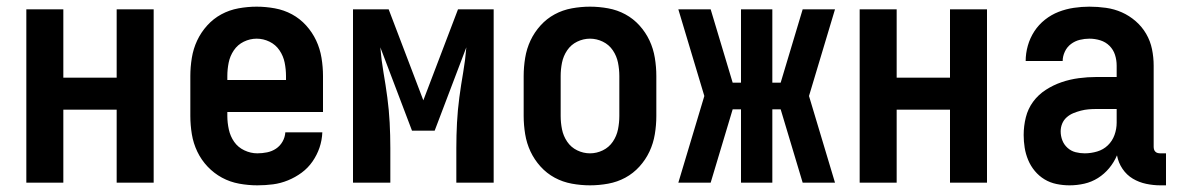

<svg xmlns="http://www.w3.org/2000/svg" viewBox="-20 -548 3540 576"><path d="M59 0V-520H170V-315H330V-520H441V0H330V-219H170V0Z M752 8Q725 8 697.5 3Q670 -2 646 -15Q622 -28 603 -48Q584 -68 572 -93Q560 -118 555.5 -145.5Q551 -173 551 -200V-320Q551 -347 555.5 -374.5Q560 -402 571.5 -426.5Q583 -451 601.5 -471.5Q620 -492 644 -505Q668 -518 695.5 -523Q723 -528 750 -528Q777 -528 804.5 -523Q832 -518 856 -505Q880 -492 898.5 -471.5Q917 -451 928.5 -426.5Q940 -402 944.5 -374.5Q949 -347 949 -320V-212H662V-200Q662 -180 666.5 -159.5Q671 -139 682.5 -122.5Q694 -106 713 -97Q732 -88 752 -88Q767 -88 781.5 -91Q796 -94 808 -102Q820 -110 827.5 -123Q835 -136 836 -151H947Q946 -127 938.5 -105Q931 -83 917.5 -63.5Q904 -44 885 -30Q866 -16 844 -7Q822 2 799 5Q776 8 752 8ZM662 -308H838V-320Q838 -340 834 -360Q830 -380 818.5 -397Q807 -414 788.5 -423Q770 -432 750 -432Q730 -432 711.5 -423Q693 -414 681.5 -397Q670 -380 666 -360Q662 -340 662 -320Z M1039 0V-520H1146L1250 -247L1354 -520H1461V0H1349V-104Q1349 -142 1351 -180Q1353 -218 1358 -255.5Q1363 -293 1369.5 -330.5Q1376 -368 1379 -406L1284 -156H1216L1121 -406Q1124 -368 1130.5 -330.5Q1137 -293 1142 -255.5Q1147 -218 1149 -180Q1151 -142 1151 -104V0Z M1750 8Q1723 8 1695.5 3Q1668 -2 1644 -15Q1620 -28 1601.5 -48.5Q1583 -69 1571.5 -93.5Q1560 -118 1555.5 -145.5Q1551 -173 1551 -200V-320Q1551 -347 1555.5 -374.5Q1560 -402 1571.5 -426.5Q1583 -451 1601.5 -471.5Q1620 -492 1644 -505Q1668 -518 1695.5 -523Q1723 -528 1750 -528Q1777 -528 1804.5 -523Q1832 -518 1856 -505Q1880 -492 1898.5 -471.5Q1917 -451 1928.5 -426.5Q1940 -402 1944.5 -374.5Q1949 -347 1949 -320V-200Q1949 -173 1944.5 -145.5Q1940 -118 1928.5 -93.5Q1917 -69 1898.5 -48.5Q1880 -28 1856 -15Q1832 -2 1804.5 3Q1777 8 1750 8ZM1750 -88Q1770 -88 1788.5 -97Q1807 -106 1818.5 -123Q1830 -140 1834 -160Q1838 -180 1838 -200V-320Q1838 -340 1834 -360Q1830 -380 1818.5 -397Q1807 -414 1788.5 -423Q1770 -432 1750 -432Q1730 -432 1711.5 -423Q1693 -414 1681.5 -397Q1670 -380 1666 -360Q1662 -340 1662 -320V-200Q1662 -180 1666 -160Q1670 -140 1681.5 -123Q1693 -106 1711.5 -97Q1730 -88 1750 -88Z M2485 0H2388L2322 -220H2297V0H2203V-220H2178L2112 0H2015L2093 -260L2015 -520H2112L2178 -300H2203V-520H2297V-300H2322L2388 -520H2485L2407 -260Z M2559 0V-520H2670V-315H2830V-520H2941V0H2830V-219H2670V0Z M3189 8H3188Q3169 8 3149.5 4Q3130 0 3113.5 -10Q3097 -20 3084.5 -35Q3072 -50 3064.5 -68Q3057 -86 3054 -105Q3051 -124 3051 -143Q3051 -170 3057.5 -196Q3064 -222 3079.5 -243Q3095 -264 3117.5 -278.5Q3140 -293 3165 -301.5Q3190 -310 3216.5 -313.5Q3243 -317 3269 -317H3330V-351Q3330 -368 3325 -383.5Q3320 -399 3308.5 -410.5Q3297 -422 3281 -427Q3265 -432 3248 -432Q3234 -432 3219.5 -428.5Q3205 -425 3193 -416Q3181 -407 3174.5 -393Q3168 -379 3168 -365H3057Q3057 -388 3063.5 -411Q3070 -434 3083 -454Q3096 -474 3115 -489Q3134 -504 3156 -512.5Q3178 -521 3201.5 -524.5Q3225 -528 3248 -528Q3273 -528 3298 -524.5Q3323 -521 3345.5 -511Q3368 -501 3387 -484.5Q3406 -468 3418.5 -446.5Q3431 -425 3436 -400.5Q3441 -376 3441 -351V-108Q3441 -104 3442 -100Q3443 -96 3446 -93Q3449 -90 3453 -89Q3457 -88 3461 -88H3478V8H3461Q3440 8 3418.5 3.5Q3397 -1 3378.5 -12Q3360 -23 3347.5 -41.5Q3335 -60 3331 -82Q3322 -61 3307.5 -43.5Q3293 -26 3274 -14Q3255 -2 3233 3Q3211 8 3189 8ZM3234 -88Q3253 -88 3271.5 -93.5Q3290 -99 3303.5 -112Q3317 -125 3323.5 -143Q3330 -161 3330 -180V-221H3269Q3257 -221 3245.5 -220Q3234 -219 3222.5 -216Q3211 -213 3200 -208.5Q3189 -204 3180 -196Q3171 -188 3166.5 -177Q3162 -166 3162 -154Q3162 -140 3167 -127Q3172 -114 3182.5 -104.5Q3193 -95 3206.5 -91.5Q3220 -88 3234 -88Z"/></svg>

Font: Iosevka SS18
Style: Bold
Weight: 700
Monospace: yes
Designer: Belleve Invis
Foundry: Belleve Invis
Version: Version 25.1.1; ttfautohint (v1.8.4)